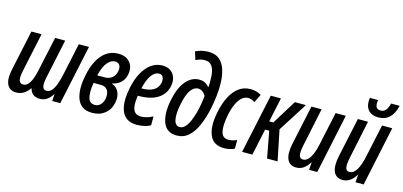

<svg xmlns="http://www.w3.org/2000/svg" viewBox="-68 -1219 3523 1678"><g transform="rotate(15 1694.0 -379.5)"><path d="M119 10Q60 10 37 -38Q14 -86 33 -173L111 -539H203L128 -187Q103 -73 159 -73Q186 -73 205 -94.5Q224 -116 236.5 -149.5Q249 -183 257 -220L326 -539H417L342 -186Q330 -128 336.5 -100.5Q343 -73 372 -73Q400 -73 420 -97.5Q440 -122 453.5 -161Q467 -200 477 -244L540 -539H632L517 0H444L448 -62H446Q423 -26 396 -8Q369 10 333 10Q259 10 241 -60H239Q216 -26 185.5 -8Q155 10 119 10Z M807 10Q748 10 714.5 -16Q681 -42 667 -86Q653 -130 654 -184Q655 -238 667 -293Q681 -365 710.5 -423Q740 -481 786.5 -515Q833 -549 897 -549Q968 -549 1003.5 -505Q1039 -461 1025 -393Q1007 -306 911 -283L910 -280Q952 -268 972 -226Q992 -184 980 -127Q967 -63 920.5 -26.5Q874 10 807 10ZM887 -476Q851 -476 819.5 -440.5Q788 -405 766 -318H833Q872 -318 898.5 -338.5Q925 -359 933 -395Q942 -430 929.5 -453Q917 -476 887 -476ZM812 -63Q841 -63 862 -83.5Q883 -104 890 -142Q898 -189 879 -217.5Q860 -246 820 -246H752Q738 -158 751 -110.5Q764 -63 812 -63Z M1211 10Q1151 10 1116.5 -16.5Q1082 -43 1068.5 -86.5Q1055 -130 1056.5 -183Q1058 -236 1070 -289Q1086 -367 1118 -425.5Q1150 -484 1195 -516.5Q1240 -549 1296 -549Q1362 -549 1394.5 -504Q1427 -459 1413 -391Q1397 -318 1333 -278Q1269 -238 1162 -238H1154Q1141 -148 1159 -108.5Q1177 -69 1228 -69Q1249 -69 1276.5 -76Q1304 -83 1334 -99V-19Q1306 -3 1273.5 3.5Q1241 10 1211 10ZM1285 -473Q1248 -473 1217.5 -432Q1187 -391 1168 -308H1170Q1306 -308 1326 -400Q1332 -433 1321 -453Q1310 -473 1285 -473Z M1571 10Q1480 10 1448.5 -69.5Q1417 -149 1445 -282Q1468 -393 1519 -453Q1570 -513 1638 -513Q1672 -513 1694 -500Q1716 -487 1729 -470H1731Q1733 -487 1733 -505.5Q1733 -524 1733 -538Q1733 -617 1710 -653.5Q1687 -690 1640 -690Q1603 -690 1560 -669L1537 -742Q1565 -756 1595.5 -762.5Q1626 -769 1654 -769Q1716 -769 1752.5 -738Q1789 -707 1806 -655.5Q1823 -604 1825.5 -542Q1828 -480 1820.5 -416.5Q1813 -353 1802 -298Q1783 -209 1753 -139.5Q1723 -70 1678.5 -30Q1634 10 1571 10ZM1579 -68Q1605 -68 1626 -90.5Q1647 -113 1663 -149.5Q1679 -186 1690.5 -228.5Q1702 -271 1709 -312.5Q1716 -354 1719 -387Q1707 -409 1689 -422Q1671 -435 1650 -435Q1611 -435 1582 -394Q1553 -353 1535 -264Q1516 -171 1527 -119.5Q1538 -68 1579 -68Z M2000 10Q1902 10 1869 -70Q1836 -150 1866 -288Q1881 -361 1911 -420.5Q1941 -480 1986.5 -514.5Q2032 -549 2093 -549Q2146 -549 2190 -523L2153 -447Q2124 -469 2093 -469Q2059 -469 2033 -444Q2007 -419 1988.5 -377Q1970 -335 1959 -283Q1939 -182 1951 -126.5Q1963 -71 2018 -71Q2031 -71 2051 -74.5Q2071 -78 2094 -89V-11Q2073 0 2047.5 5Q2022 10 2000 10Z M2162 0 2277 -539H2369L2322 -319H2359L2495 -539H2595L2427 -275L2483 0H2388L2343 -240H2306L2255 0Z M2654 10Q2593 10 2571 -40Q2549 -90 2569 -184L2645 -539H2737L2665 -196Q2651 -131 2657.5 -102Q2664 -73 2692 -73Q2730 -73 2757 -118Q2784 -163 2801 -246L2864 -539H2956L2842 0H2768L2773 -67H2770Q2723 10 2654 10Z M3074 10Q3013 10 2991 -40Q2969 -90 2989 -184L3065 -539H3157L3085 -196Q3071 -131 3077.5 -102Q3084 -73 3112 -73Q3150 -73 3177 -118Q3204 -163 3221 -246L3284 -539H3376L3262 0H3188L3193 -67H3190Q3143 10 3074 10ZM3233 -599Q3176 -599 3146 -629Q3116 -659 3116 -712Q3116 -727 3119 -745H3193Q3191 -734 3190.5 -728.5Q3190 -723 3190 -715Q3190 -662 3236 -662Q3265 -662 3282.5 -682Q3300 -702 3311 -745H3388Q3355 -599 3233 -599Z"/></g></svg>

Font: Noto Sans ExtraCondensed Medium
Style: Italic
Weight: 500
Width: 2
Italic angle: -12°
Designer: Monotype Design Team
Foundry: Monotype Imaging Inc.
Version: Version 2.013; ttfautohint (v1.8.4.7-5d5b)